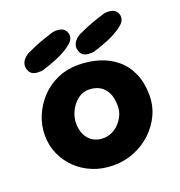

<svg xmlns="http://www.w3.org/2000/svg" viewBox="-125 -794 846 901"><g transform="rotate(-20 298.0 -343.5)"><path d="M292 0Q236 0 189 -19Q142 -38 107.5 -71.5Q73 -105 54 -148.5Q35 -192 35 -242Q35 -292 54.5 -338.5Q74 -385 108.5 -421.5Q143 -458 190 -479Q237 -500 293 -500Q349 -500 397.5 -485Q446 -470 483 -439Q520 -408 540.5 -361Q561 -314 561 -250Q561 -200 540 -155Q519 -110 482 -75Q445 -40 396.5 -20Q348 0 292 0ZM289 -136Q312 -136 332.5 -145.5Q353 -155 369 -172Q385 -189 394.5 -210Q404 -231 404 -256Q404 -297 390.5 -323Q377 -349 354 -361.5Q331 -374 300 -374Q278 -374 258.5 -363Q239 -352 224 -333Q209 -314 200.5 -291Q192 -268 192 -244Q192 -212 204 -187.5Q216 -163 238 -149.5Q260 -136 289 -136ZM128 -532Q128 -532 120.5 -531.5Q113 -531 102.5 -531.5Q92 -532 81.5 -537Q71 -542 65 -553Q56 -572 59 -586.5Q62 -601 70.5 -611Q79 -621 87.5 -626.5Q96 -632 96 -632Q145 -655 177 -666Q209 -677 235 -685Q235 -685 242.5 -686Q250 -687 260.5 -686.5Q271 -686 281.5 -681.5Q292 -677 299 -666Q306 -654 305.5 -643Q305 -632 301 -624.5Q297 -617 292.5 -612.5Q288 -608 288 -608Q271 -593 249 -580.5Q227 -568 205 -559Q183 -550 162.5 -543Q142 -536 128 -532ZM384 -532Q384 -532 376.5 -531.5Q369 -531 358.5 -531.5Q348 -532 337.5 -537Q327 -542 321 -553Q312 -572 315 -586.5Q318 -601 326.5 -611Q335 -621 343.5 -626.5Q352 -632 352 -632Q401 -655 433 -666Q465 -677 491 -685Q491 -685 498.5 -686Q506 -687 516.5 -686.5Q527 -686 537.5 -681.5Q548 -677 555 -666Q562 -654 561.5 -643Q561 -632 557 -624.5Q553 -617 548.5 -612.5Q544 -608 544 -608Q527 -593 505 -580.5Q483 -568 461 -559Q439 -550 418.5 -543Q398 -536 384 -532Z"/></g></svg>

Font: Sour Gummy
Style: Bold
Weight: 700
Designer: Stefie Justprince
Foundry: Eifetstype
Version: Version 1.000